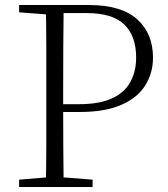

<svg xmlns="http://www.w3.org/2000/svg" viewBox="-20 -743 668 763"><path d="M56 0V-29L188 -40H209L348 -29V0ZM162 0Q164 -83 164 -166Q164 -249 164 -333V-390Q164 -474 164 -557.5Q164 -641 162 -723H233Q232 -641 231.5 -557.5Q231 -474 231 -390V-320Q231 -244 231.5 -163.5Q232 -83 233 0ZM198 -298V-329H295Q376 -329 426 -352.5Q476 -376 498.5 -418Q521 -460 521 -514Q521 -600 474 -645.5Q427 -691 325 -691H198V-723H334Q462 -723 525 -666.5Q588 -610 588 -514Q588 -453 557.5 -404Q527 -355 462.5 -326.5Q398 -298 297 -298ZM56 -694V-723H198V-684H188Z"/></svg>

Font: Source Han Serif JP VF
Style: Regular
Weight: 250
Designer: Ryoko NISHIZUKA 西塚涼子 (kana & ideographs); Frank Grießhammer (Latin, Greek & Cyrillic); Wenlong ZHANG 张文龙 (bopomofo); San
Foundry: Adobe
Version: Version 2.001;hotconv 1.1.0;makeotfexe 2.6.0